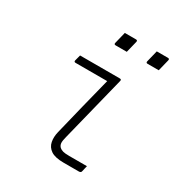

<svg xmlns="http://www.w3.org/2000/svg" viewBox="-173 -871 946 999"><g transform="rotate(30 300.0 -372.0)"><path d="M146 -526H385Q396 -526 393 -515Q368 -417 344.5 -320.5Q321 -224 295 -122Q288 -96 289 -82.5Q290 -69 300 -59Q308 -52 320.5 -48.5Q333 -45 358 -45H465Q463 -36 461 -28.5Q459 -21 457 -11Q456 -4 451.5 -2Q447 0 443 0H351Q299 0 274 -17Q249 -34 243.5 -62.5Q238 -91 246 -123Q269 -218 290.5 -304.5Q312 -391 335 -481H145Q134 -481 137 -492Q139 -500 141.5 -509Q144 -518 146 -526ZM289 -744H356Q367 -744 364 -733L347 -664H280Q269 -664 272 -675ZM481 -744H548Q559 -744 556 -733L539 -664H472Q461 -664 464 -675Z"/></g></svg>

Font: Recursive Mn Lnr St Lt
Style: Italic
Weight: 300
Italic angle: -15°
Monospace: yes
Version: Version 1.079;hotconv 1.0.112;makeotfexe 2.5.65598; ttfautoh